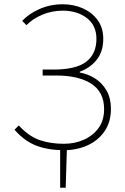

<svg xmlns="http://www.w3.org/2000/svg" viewBox="-20 -692 586 900"><path d="M262 188V0L294 -12L288 188ZM280 12Q207 12 151 -9Q95 -30 48 -84L68 -104Q115 -53 165.5 -35.5Q216 -18 280 -18Q330 -18 373 -37Q416 -56 442 -92Q468 -128 468 -180Q468 -261 408 -299.5Q348 -338 244 -338H180V-366H232Q336 -366 384 -402.5Q432 -439 432 -510Q432 -573 387 -607.5Q342 -642 274 -642Q223 -642 178 -623Q133 -604 104 -574L84 -594Q113 -626 163.5 -649Q214 -672 274 -672Q325 -672 368 -653Q411 -634 437.5 -598Q464 -562 464 -510Q464 -450 433 -411.5Q402 -373 354 -356V-352Q393 -345 426 -324Q459 -303 479.5 -267.5Q500 -232 500 -182Q500 -120 470 -76.5Q440 -33 390 -10.5Q340 12 280 12Z"/></svg>

Font: Source Sans 3 VF
Style: Regular
Weight: 200
Designer: Paul D. Hunt
Foundry: Adobe
Version: Version 3.046;hotconv 1.0.118;makeotfexe 2.5.65603